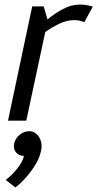

<svg xmlns="http://www.w3.org/2000/svg" viewBox="-20 -528 426 840"><path d="M349 -431Q328 -440 305 -440Q272 -440 238 -423.5Q204 -407 178 -388L95 0H15L106 -430L121 -500H171L188 -443Q219 -469 255.5 -488.5Q292 -508 329 -508H330Q345 -508 359.5 -505.5Q374 -503 386 -499ZM85 154Q62 154 49.5 138Q37 122 42 100Q47 77 66 61.5Q85 46 108 46Q131 46 143 63L144 62Q166 89 161 123.5Q156 158 135.5 191.5Q115 225 90 252.5Q65 280 47 292L5 259Q32 239 55.5 209.5Q79 180 85 154Z"/></svg>

Font: Epunda Sans
Style: Italic
Weight: 400
Italic angle: -12.0243°
Designer: Simon Atzbach
Foundry: typofactur
Version: Version 2.204; ttfautohint (v1.8.4.7-5d5b)